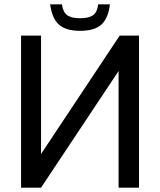

<svg xmlns="http://www.w3.org/2000/svg" viewBox="-20 -864 736 884"><path d="M77 0V-700H169V-155L531 -700H620V0H526V-537L169 0ZM349 -722Q282 -722 250.5 -751.5Q219 -781 211 -844H265Q270 -808 289.5 -794Q309 -780 349 -780Q389 -780 408.5 -794Q428 -808 432 -844H486Q479 -781 447.5 -751.5Q416 -722 349 -722Z"/></svg>

Font: Zen Kaku Gothic New Medium
Style: Regular
Weight: 500
Designer: Yoshimichi Ohira
Foundry: Positype
Version: Version 1.002